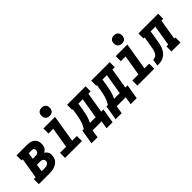

<svg xmlns="http://www.w3.org/2000/svg" viewBox="84 -1729 2816 2816"><g transform="rotate(-45 1492.5 -321.0)"><path d="M-15 0V-105H23L76 -425H52V-530H268Q292 -530 315.5 -526.5Q339 -523 359.5 -513.5Q380 -504 396.5 -488Q413 -472 422 -451.5Q431 -431 433 -407Q435 -383 431 -359Q429 -346 424.5 -332.5Q420 -319 411 -307Q402 -295 390.5 -286Q379 -277 366 -270Q381 -261 394 -247.5Q407 -234 414.5 -217Q422 -200 423 -180.5Q424 -161 421 -141Q418 -119 408 -97Q398 -75 381 -58Q364 -41 342.5 -29.5Q321 -18 298.5 -11.5Q276 -5 253.5 -2.5Q231 0 209 0ZM185 -326H250Q260 -326 270 -328.5Q280 -331 288.5 -337.5Q297 -344 302 -353.5Q307 -363 308 -373Q310 -383 309 -393Q308 -403 302.5 -410.5Q297 -418 287.5 -421.5Q278 -425 268 -425H201ZM148 -105H209Q218 -105 227.5 -106Q237 -107 246 -109Q255 -111 264 -115Q273 -119 281 -125.5Q289 -132 293.5 -141Q298 -150 299 -159Q301 -173 296.5 -186.5Q292 -200 281.5 -207.5Q271 -215 257.5 -218Q244 -221 230 -221H167Z M529 0V-105H656L709 -425H610V-530H851L781 -105H879V0ZM806 -595Q786 -595 767.5 -602.5Q749 -610 737.5 -625Q726 -640 723 -660Q720 -680 723 -701Q725 -715 732.5 -728Q740 -741 752 -749.5Q764 -758 778 -761.5Q792 -765 806 -765Q827 -765 845.5 -757.5Q864 -750 875.5 -735Q887 -720 890 -700Q893 -680 890 -659Q887 -645 880 -632Q873 -619 861 -610.5Q849 -602 834.5 -598.5Q820 -595 806 -595Z M955 123 992 -105H1023Q1039 -131 1052 -159Q1065 -187 1073.5 -215.5Q1082 -244 1088 -273Q1094 -302 1099 -331L1114 -425H1101V-530H1485V-425H1437L1384 -105H1430L1392 123H1267L1287 0H1100L1080 123ZM1268 -105 1321 -425H1230L1212 -315Q1207 -288 1202 -261.5Q1197 -235 1190 -208.5Q1183 -182 1173 -156Q1163 -130 1151 -105Z M1455 123 1492 -105H1523Q1539 -131 1552 -159Q1565 -187 1573.5 -215.5Q1582 -244 1588 -273Q1594 -302 1599 -331L1614 -425H1601V-530H1985V-425H1937L1884 -105H1930L1892 123H1767L1787 0H1600L1580 123ZM1768 -105 1821 -425H1730L1712 -315Q1707 -288 1702 -261.5Q1697 -235 1690 -208.5Q1683 -182 1673 -156Q1663 -130 1651 -105Z M2029 0V-105H2156L2209 -425H2110V-530H2351L2281 -105H2379V0ZM2306 -595Q2286 -595 2267.5 -602.5Q2249 -610 2237.5 -625Q2226 -640 2223 -660Q2220 -680 2223 -701Q2225 -715 2232.5 -728Q2240 -741 2252 -749.5Q2264 -758 2278 -761.5Q2292 -765 2306 -765Q2327 -765 2345.5 -757.5Q2364 -750 2375.5 -735Q2387 -720 2390 -700Q2393 -680 2390 -659Q2387 -645 2380 -632Q2373 -619 2361 -610.5Q2349 -602 2334.5 -598.5Q2320 -595 2306 -595Z M2444 0 2461 -105Q2479 -105 2496.5 -110.5Q2514 -116 2527.5 -129Q2541 -142 2549 -158.5Q2557 -175 2562.5 -192Q2568 -209 2571 -226.5Q2574 -244 2577 -261V-262Q2577 -262 2577 -262Q2577 -262 2577 -262L2604 -425H2581V-530H2990V-425H2952L2899 -105H2923V0H2737V-105H2774L2827 -425H2729L2700 -247Q2696 -223 2691 -199Q2686 -175 2677.5 -151Q2669 -127 2656.5 -105Q2644 -83 2626.5 -64Q2609 -45 2586.5 -31Q2564 -17 2540.5 -10Q2517 -3 2492.5 -1.5Q2468 0 2444 0Z"/></g></svg>

Font: Iosevka Slab Extrabold Oblique
Style: Regular
Weight: 800
Italic angle: -9°
Monospace: yes
Designer: Belleve Invis
Foundry: Belleve Invis
Version: Version 11.1.1; ttfautohint (v1.8.3)